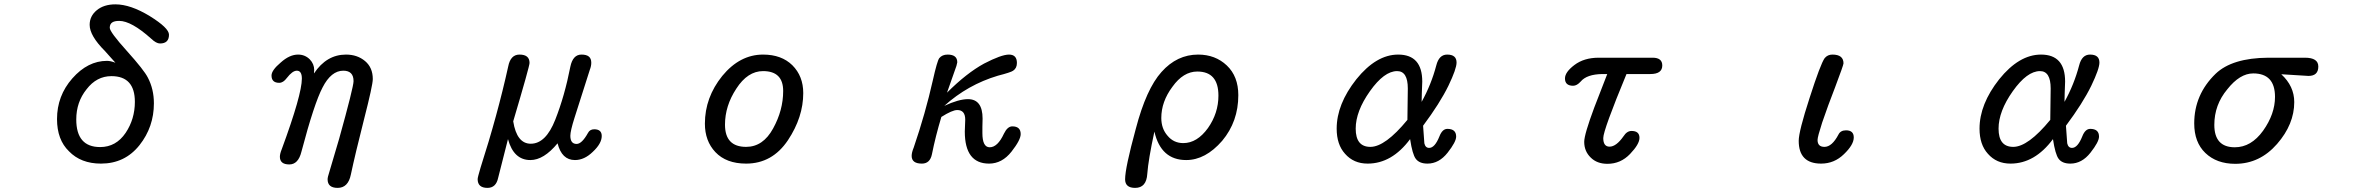

<svg xmlns="http://www.w3.org/2000/svg" viewBox="-20 -742 11040 896"><path d="M301.8 -36.1Q246.1 -89.8 246.1 -186.5Q246.1 -294.9 317.4 -376Q389.6 -458 479.5 -458Q496.1 -458 518.6 -449.2L469.7 -503.9Q398.4 -575.2 398.4 -626Q398.4 -667 431.6 -694.3Q464.8 -721.7 518.6 -721.7Q588.9 -721.7 678.7 -667Q768.6 -611.3 768.6 -580.1Q768.6 -539.1 726.6 -539.1Q709 -539.1 685.5 -561.5Q592.8 -644.5 536.1 -644.5Q513.7 -644.5 502.9 -636.7Q492.2 -628.9 492.2 -612.3Q492.2 -592.8 572.3 -503.9Q652.3 -415 669.9 -379.9Q698.2 -326.2 698.2 -259.8Q698.2 -149.4 630.9 -64.5Q562.5 21.5 451.2 21.5Q357.4 21.5 301.8 -36.1ZM566.4 -122.1Q609.4 -186.5 609.4 -266.6Q609.4 -386.7 500 -386.7Q430.7 -386.7 383.8 -325.2Q335.9 -265.6 335.9 -184.6Q335.9 -55.7 447.3 -55.7Q521.5 -55.7 566.4 -122.1Z M1508.8 94.7Q1508.8 85 1516.6 61.5L1562.5 -93.8Q1629.9 -335.9 1629.9 -363.3Q1629.9 -412.1 1582 -412.1Q1525.4 -412.1 1485.4 -334Q1446.3 -259.8 1386.7 -34.2Q1372.1 25.4 1330.1 25.4Q1286.1 25.4 1286.1 -10.7Q1286.1 -24.4 1294.9 -45.9Q1388.7 -300.8 1388.7 -375Q1388.7 -412.1 1365.2 -412.1Q1344.7 -412.1 1318.4 -377.9Q1301.8 -355.5 1283.2 -355.5Q1247.1 -355.5 1247.1 -389.6Q1247.1 -414.1 1290 -450.2Q1331.1 -487.3 1371.1 -487.3Q1403.3 -487.3 1425.8 -464.8Q1446.3 -443.4 1446.3 -415L1445.3 -404.3V-399.4Q1503.9 -487.3 1594.7 -487.3Q1647.5 -487.3 1683.6 -457Q1719.7 -426.8 1719.7 -373Q1719.7 -344.7 1678.7 -184.6Q1637.7 -23.4 1617.2 73.2Q1604.5 134.8 1555.7 134.8Q1508.8 134.8 1508.8 94.7Z M2209 93.8Q2209 85.9 2222.7 40Q2301.8 -206.1 2351.6 -431.6Q2362.3 -487.3 2404.3 -487.3Q2451.2 -487.3 2451.2 -448.2Q2451.2 -432.6 2375 -175.8Q2391.6 -71.3 2457 -71.3Q2527.3 -71.3 2571.3 -183.6Q2615.2 -294.9 2641.6 -430.7Q2653.3 -487.3 2693.4 -487.3Q2716.8 -487.3 2728 -478Q2739.3 -468.8 2739.3 -449.2Q2739.3 -433.6 2732.4 -416L2661.1 -192.4Q2641.6 -130.9 2641.6 -108.4Q2641.6 -70.3 2670.9 -70.3Q2695.3 -70.3 2723.6 -121.1Q2732.4 -138.7 2752.9 -138.7Q2788.1 -138.7 2788.1 -107.4Q2788.1 -72.3 2746.1 -33.2Q2707 4.9 2663.1 4.9Q2601.6 4.9 2582 -73.2Q2517.6 4.9 2455.1 4.9Q2377 4.9 2350.6 -92.8L2304.7 87.9Q2294.9 134.8 2254.9 134.8Q2209 134.8 2209 93.8Z M3318.4 -32.2Q3269.5 -84 3269.5 -165Q3269.5 -287.1 3350.6 -387.7Q3432.6 -487.3 3541 -487.3Q3627 -487.3 3677.7 -437.5Q3728.5 -386.7 3728.5 -307.6Q3728.5 -195.3 3657.2 -87.9Q3584 21.5 3461.9 21.5Q3369.1 21.5 3318.4 -32.2ZM3587.9 -142.6Q3634.8 -227.5 3634.8 -317.4Q3634.8 -410.2 3541 -410.2Q3468.8 -410.2 3416 -328.1Q3363.3 -248 3363.3 -160.2Q3363.3 -56.6 3461.9 -56.6Q3541 -56.6 3587.9 -142.6Z M4234.4 -14.6Q4234.4 -30.3 4244.1 -53.7Q4298.8 -213.9 4333 -366.2Q4353.5 -458 4363.3 -470.7Q4377 -487.3 4402.3 -487.3Q4447.3 -487.3 4447.3 -451.2L4443.4 -434.6L4399.4 -309.6Q4490.2 -400.4 4572.3 -445.3Q4653.3 -487.3 4688.5 -487.3Q4725.6 -487.3 4725.6 -448.2Q4725.6 -423.8 4708 -412.1Q4697.3 -404.3 4636.7 -388.7Q4496.1 -346.7 4386.7 -248Q4454.1 -279.3 4497.1 -279.3Q4565.4 -279.3 4565.4 -188.5L4564.5 -149.4V-121.1Q4564.5 -54.7 4598.6 -54.7Q4635.7 -54.7 4665 -118.2Q4681.6 -152.3 4704.1 -152.3Q4743.2 -152.3 4743.2 -116.2Q4743.2 -88.9 4700.2 -34.2Q4656.2 21.5 4595.7 21.5Q4482.4 21.5 4482.4 -127.9L4484.4 -183.6Q4484.4 -228.5 4447.3 -228.5Q4423.8 -228.5 4373 -196.3Q4345.7 -105.5 4329.1 -22.5Q4320.3 21.5 4282.2 21.5Q4234.4 21.5 4234.4 -14.6Z M5230.5 94.7Q5230.5 42 5280.3 -140.6Q5329.1 -327.1 5400.4 -406.2Q5472.7 -487.3 5571.3 -487.3Q5651.4 -487.3 5705.1 -436.5Q5758.8 -385.7 5758.8 -297.9Q5758.8 -174.8 5683.6 -85Q5605.5 4.9 5515.6 4.9Q5397.5 4.9 5367.2 -127.9Q5338.9 2.9 5334 69.3Q5330.1 134.8 5277.3 134.8Q5230.5 134.8 5230.5 94.7ZM5617.2 -144.5Q5666 -213.9 5666 -295.9Q5666 -408.2 5567.4 -408.2Q5502 -408.2 5451.2 -336.9Q5399.4 -267.6 5399.4 -191.4Q5399.4 -141.6 5428.7 -108.4Q5457 -74.2 5502 -74.2Q5566.4 -74.2 5617.2 -144.5Z M6256.8 -24.4Q6217.8 -67.4 6217.8 -141.6Q6217.8 -255.9 6309.6 -372.1Q6402.3 -487.3 6504.9 -487.3Q6617.2 -487.3 6617.2 -361.3L6615.2 -306.6L6614.3 -266.6Q6659.2 -347.7 6682.6 -436.5Q6695.3 -487.3 6733.4 -487.3Q6777.3 -487.3 6777.3 -450.2Q6777.3 -420.9 6739.3 -341.8Q6699.2 -259.8 6621.1 -155.3L6627 -73.2Q6631.8 -51.8 6649.4 -51.8Q6675.8 -51.8 6697.3 -105.5Q6710.9 -140.6 6734.4 -140.6Q6775.4 -140.6 6775.4 -104.5Q6775.4 -80.1 6735.4 -29.3Q6695.3 21.5 6641.6 21.5Q6603.5 21.5 6586.9 -1Q6571.3 -21.5 6560.5 -92.8Q6475.6 21.5 6362.3 21.5Q6296.9 21.5 6256.8 -24.4ZM6547.9 -182.6 6549.8 -329.1Q6549.8 -410.2 6500 -410.2Q6439.5 -410.2 6373 -316.4Q6306.6 -222.7 6306.6 -141.6Q6306.6 -56.6 6375 -56.6Q6444.3 -56.6 6547.9 -182.6Z M7403.3 -6.8Q7373 -36.1 7373 -80.1Q7373 -114.3 7419.9 -240.2L7480.5 -396.5H7458Q7384.8 -395.5 7356.4 -361.3Q7338.9 -341.8 7321.3 -341.8Q7283.2 -341.8 7283.2 -376Q7283.2 -405.3 7327.1 -438.5Q7372.1 -472.7 7440.4 -472.7H7692.4Q7737.3 -472.7 7737.3 -436.5Q7737.3 -396.5 7681.6 -396.5H7570.3Q7461.9 -134.8 7461.9 -97.7Q7461.9 -57.6 7491.2 -57.6Q7522.5 -57.6 7556.6 -106.4Q7572.3 -130.9 7593.8 -130.9Q7630.9 -130.9 7630.9 -98.6Q7630.9 -69.3 7586.9 -23.4Q7543 22.5 7481.4 22.5Q7432.6 22.5 7403.3 -6.8Z M8374 -85Q8374 -128.9 8424.8 -285.2Q8475.6 -443.4 8495.1 -470.7Q8508.8 -487.3 8531.2 -487.3Q8583 -487.3 8583 -446.3Q8583 -438.5 8543.9 -335Q8510.7 -250 8483.4 -169.9Q8461.9 -103.5 8461.9 -88.9Q8461.9 -56.6 8494.1 -56.6Q8529.3 -56.6 8559.6 -114.3Q8569.3 -133.8 8594.7 -133.8Q8630.9 -133.8 8630.9 -100.6Q8630.9 -66.4 8585 -22.5Q8540 21.5 8478.5 21.5Q8374 21.5 8374 -85Z M9256.8 -24.4Q9217.8 -67.4 9217.8 -141.6Q9217.8 -255.9 9309.6 -372.1Q9402.3 -487.3 9504.9 -487.3Q9617.2 -487.3 9617.2 -361.3L9615.2 -306.6L9614.3 -266.6Q9659.2 -347.7 9682.6 -436.5Q9695.3 -487.3 9733.4 -487.3Q9777.3 -487.3 9777.3 -450.2Q9777.3 -420.9 9739.3 -341.8Q9699.2 -259.8 9621.1 -155.3L9627 -73.2Q9631.8 -51.8 9649.4 -51.8Q9675.8 -51.8 9697.3 -105.5Q9710.9 -140.6 9734.4 -140.6Q9775.4 -140.6 9775.4 -104.5Q9775.4 -80.1 9735.4 -29.3Q9695.3 21.5 9641.6 21.5Q9603.5 21.5 9586.9 -1Q9571.3 -21.5 9560.5 -92.8Q9475.6 21.5 9362.3 21.5Q9296.9 21.5 9256.8 -24.4ZM9547.9 -182.6 9549.8 -329.1Q9549.8 -410.2 9500 -410.2Q9439.5 -410.2 9373 -316.4Q9306.6 -222.7 9306.6 -141.6Q9306.6 -56.6 9375 -56.6Q9444.3 -56.6 9547.9 -182.6Z M10271.5 -28.3Q10219.7 -78.1 10219.7 -166Q10219.7 -300.8 10319.3 -397.5Q10396.5 -471.7 10565.4 -472.7H10736.3Q10798.8 -472.7 10798.8 -431.6Q10798.8 -387.7 10752.9 -387.7L10626 -395.5Q10686.5 -339.8 10686.5 -265.6Q10686.5 -162.1 10606.4 -70.3Q10525.4 22.5 10411.1 22.5Q10324.2 22.5 10271.5 -28.3ZM10541 -131.8Q10596.7 -210 10596.7 -290Q10596.7 -399.4 10495.1 -399.4Q10432.6 -399.4 10374 -325.2Q10313.5 -252.9 10313.5 -159.2Q10313.5 -54.7 10409.2 -54.7Q10485.4 -54.7 10541 -131.8Z"/></svg>

Font: FakePearl
Style: Regular
Weight: 400
Version: Version 1.2